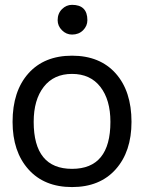

<svg xmlns="http://www.w3.org/2000/svg" viewBox="-20 -758 587 782"><path d="M273.4 3.9Q160.2 3.9 95.7 -68.4Q31.2 -140.6 31.2 -261.7Q31.2 -386.7 95.7 -459Q160.2 -531.2 273.4 -531.2Q386.7 -531.2 451.2 -459Q515.6 -386.7 515.6 -261.7Q515.6 -140.6 451.2 -68.4Q386.7 3.9 273.4 3.9ZM273.4 -70.3Q429.7 -70.3 429.7 -261.7Q429.7 -351.6 388.7 -404.3Q347.7 -457 273.4 -457Q199.2 -457 158.2 -404.3Q117.2 -351.6 117.2 -261.7Q117.2 -70.3 273.4 -70.3ZM273.4 -617.2Q250 -617.2 232.4 -634.8Q214.8 -652.3 214.8 -675.8Q214.8 -703.1 232.4 -720.7Q250 -738.3 273.4 -738.3Q335.9 -738.3 335.9 -675.8Q335.9 -652.3 318.4 -634.8Q300.8 -617.2 273.4 -617.2Z"/></svg>

Font: 和音 by 宁静之雨，公众号njzyshare
Style: Regular
Weight: 400
Designer: Steve Matteson
Foundry: Ascender Corporation
Version: Version 6.00;June 8, 2018;FontCreator 11.0.0.2388 32-bit